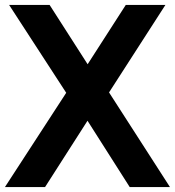

<svg xmlns="http://www.w3.org/2000/svg" viewBox="-33 -760 710 780"><path d="M-13 0 236 -383 4 -740H168.5L323 -499L478 -740H639L410 -384.5L657.5 0H494L322.5 -269.5L150 0Z"/></svg>

Font: Encode Sans Semi Condensed
Style: Bold
Weight: 700
Width: 4
Designer: Multiple Designers
Foundry: Impallari Type
Version: Version 3.000; ttfautohint (v1.8.3) -l 8 -r 50 -G 200 -x 14 